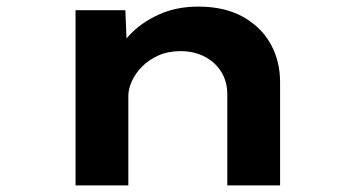

<svg xmlns="http://www.w3.org/2000/svg" viewBox="-20 -562 1072 582"><path d="M209 0V-531H360L366 -383L320 -373Q336 -416 371.5 -454.5Q407 -493 460.5 -517.5Q514 -542 581 -542Q661 -542 716.5 -511Q772 -480 800.5 -428.5Q829 -377 829 -313V0H669V-276Q669 -315 650.5 -344.5Q632 -374 600 -390.5Q568 -407 527 -407Q489 -407 459.5 -393.5Q430 -380 410 -359.5Q390 -339 379.5 -315.5Q369 -292 369 -271V0H289Q249 0 229 0Q209 0 209 0Z"/></svg>

Font: Lexend Zetta
Style: Bold
Weight: 700
Designer: Bonnie Shaver-Troup, Thomas Jockin
Foundry: Lexend
Version: Version 1.007